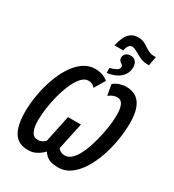

<svg xmlns="http://www.w3.org/2000/svg" viewBox="-248 -1206 1228 1354"><g transform="rotate(30 366.0 -529.0)"><path d="M355 -935Q363 -972 376.5 -1002Q390 -1032 413.5 -1050Q437 -1068 476 -1068Q500 -1068 519 -1059.5Q538 -1051 555 -1039Q572 -1027 591 -1018Q610 -1009 633 -1009H649L636 -935H624Q590 -935 561 -948.5Q532 -962 508.5 -976Q485 -990 469 -990Q437 -990 426 -935ZM404 -780Q426 -784 450 -795.5Q474 -807 474 -828Q474 -839 465.5 -844.5Q457 -850 449 -857Q445 -861 441.5 -867.5Q438 -874 438 -884Q438 -902 452 -916Q466 -930 492 -930Q517 -930 532 -913Q547 -896 547 -867Q547 -815 508 -781Q469 -747 404 -739ZM193 10Q116 10 79.5 -46Q43 -102 43 -216Q43 -280 55 -350.5Q67 -421 90 -487.5Q113 -554 147 -607.5Q181 -661 225 -692.5Q269 -724 322 -724Q352 -724 379.5 -715Q407 -706 428 -688L376 -601Q364 -617 350 -622.5Q336 -628 322 -628Q291 -628 264.5 -598Q238 -568 217 -520Q196 -472 181.5 -416Q167 -360 159.5 -306Q152 -252 152 -212Q152 -148 168.5 -117.5Q185 -87 216 -87Q237 -87 253.5 -95.5Q270 -104 278 -114L324 -333H429L383 -115Q388 -104 403 -95.5Q418 -87 439 -87Q472 -87 499.5 -117Q527 -147 548 -196.5Q569 -246 584 -304Q599 -362 607 -418Q615 -474 615 -516Q615 -628 558 -628Q540 -628 523 -621.5Q506 -615 489 -601L473 -688Q493 -706 521 -715Q549 -724 575 -724Q724 -724 724 -515Q724 -447 712 -374.5Q700 -302 676.5 -233.5Q653 -165 618.5 -110Q584 -55 539.5 -22.5Q495 10 440 10Q388 10 360.5 -5.5Q333 -21 317 -48Q290 -21 260.5 -5.5Q231 10 193 10Z"/></g></svg>

Font: Noto Sans ExtraCondensed SemiBold
Style: Italic
Weight: 600
Width: 2
Italic angle: -12°
Designer: Monotype Design Team
Foundry: Monotype Imaging Inc.
Version: Version 2.013; ttfautohint (v1.8.4.7-5d5b)